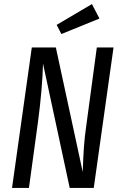

<svg xmlns="http://www.w3.org/2000/svg" viewBox="-20 -922 593 942"><path d="M440 0H322L191 -610Q188 -487 166 -321L122 0H39L136 -689H254L386 -78Q388 -146 391.5 -197.5Q395 -249 404 -311L455 -689H537ZM431 -902 468 -831 281 -755 258 -800Z"/></svg>

Font: Fira Sans Extra Condensed
Style: Italic
Weight: 400
Width: 3
Italic angle: -8°
Designer: Carrois Corporate & Edenspiekermann AG
Foundry: Carrois Corporate GbR & Edenspiekermann AG
Version: Version 4.203